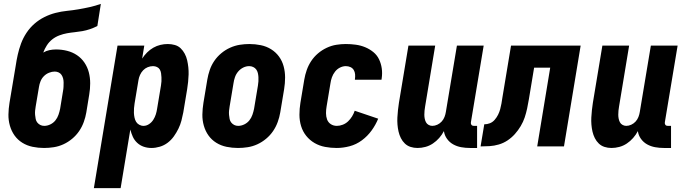

<svg xmlns="http://www.w3.org/2000/svg" viewBox="-20 -755 3540 990"><path d="M207 8Q177 8 148 2Q119 -4 95 -19Q71 -34 55 -56.5Q39 -79 31 -107Q23 -135 23.5 -164.5Q24 -194 29 -225L61 -416Q65 -444 71.5 -473Q78 -502 88.5 -530.5Q99 -559 116.5 -585.5Q134 -612 157.5 -632.5Q181 -653 209 -667Q237 -681 266.5 -688.5Q296 -696 325.5 -699Q355 -702 384.5 -707Q414 -712 443 -718.5Q472 -725 500 -735L482 -621Q463 -611 443.5 -604.5Q424 -598 404.5 -594.5Q385 -591 365 -589Q345 -587 325.5 -583.5Q306 -580 286 -572.5Q266 -565 249.5 -552Q233 -539 221.5 -521Q210 -503 203 -484Q218 -493 235 -496.5Q252 -500 269 -500Q298 -500 326 -493Q354 -486 377 -470.5Q400 -455 415.5 -432Q431 -409 438 -382Q445 -355 445 -325.5Q445 -296 440 -267L425 -175Q421 -151 412 -126Q403 -101 388 -79Q373 -57 352 -39.5Q331 -22 307 -11Q283 0 257.5 4Q232 8 207 8ZM208 -106Q224 -106 239.5 -113.5Q255 -121 265.5 -134Q276 -147 281.5 -163Q287 -179 290 -194L305 -286Q307 -296 307.5 -307Q308 -318 308 -329Q308 -340 305.5 -350Q303 -360 297.5 -368.5Q292 -377 282.5 -381.5Q273 -386 262 -386Q248 -386 233 -380Q218 -374 206.5 -362.5Q195 -351 189 -336Q183 -321 181 -307L164 -206Q162 -195 161 -184Q160 -173 161 -162.5Q162 -152 164 -141.5Q166 -131 172.5 -123Q179 -115 188 -110.5Q197 -106 208 -106Z M464 215 586 -520H724L713 -453Q724 -470 738.5 -484.5Q753 -499 770.5 -509Q788 -519 807 -523.5Q826 -528 845 -528Q864 -528 881.5 -523Q899 -518 911.5 -506Q924 -494 932.5 -478Q941 -462 945 -444.5Q949 -427 951 -408.5Q953 -390 952.5 -371Q952 -352 950 -333Q948 -314 945 -295L925 -175Q921 -154 915.5 -133Q910 -112 900 -91.5Q890 -71 876.5 -52Q863 -33 844.5 -19Q826 -5 804 1.5Q782 8 761 8Q740 8 721 1.5Q702 -5 687.5 -18.5Q673 -32 665 -49.5Q657 -67 652 -87L602 215ZM720 -106Q735 -106 748.5 -115Q762 -124 770.5 -137.5Q779 -151 783.5 -165.5Q788 -180 790 -194L810 -314Q812 -325 812.5 -335.5Q813 -346 812.5 -356.5Q812 -367 810.5 -377.5Q809 -388 804 -396.5Q799 -405 789.5 -409.5Q780 -414 769 -414Q755 -414 741.5 -408.5Q728 -403 718 -392.5Q708 -382 702 -368.5Q696 -355 694 -342L674 -222Q672 -209 671 -197Q670 -185 670.5 -173Q671 -161 673.5 -149Q676 -137 681.5 -127.5Q687 -118 697.5 -112Q708 -106 720 -106Z M1207 8Q1177 8 1148 2Q1119 -4 1095 -19Q1071 -34 1055 -56.5Q1039 -79 1031 -107Q1023 -135 1023.5 -164.5Q1024 -194 1029 -225L1049 -345Q1053 -369 1061.5 -394Q1070 -419 1085 -441Q1100 -463 1121 -480.5Q1142 -498 1166.5 -509Q1191 -520 1216 -524Q1241 -528 1266 -528Q1296 -528 1325 -522Q1354 -516 1378 -501Q1402 -486 1418.5 -463.5Q1435 -441 1442.5 -413Q1450 -385 1450 -355.5Q1450 -326 1445 -295L1425 -175Q1421 -151 1412 -126Q1403 -101 1388 -79Q1373 -57 1352 -39.5Q1331 -22 1307 -11Q1283 0 1257.5 4Q1232 8 1207 8ZM1208 -106Q1224 -106 1239.5 -113.5Q1255 -121 1265.5 -134Q1276 -147 1281.5 -163Q1287 -179 1290 -194L1310 -314Q1312 -325 1312.5 -336Q1313 -347 1312.5 -357.5Q1312 -368 1309.5 -378.5Q1307 -389 1301 -397Q1295 -405 1285.5 -409.5Q1276 -414 1265 -414Q1249 -414 1234 -406.5Q1219 -399 1208 -386Q1197 -373 1191.5 -357Q1186 -341 1184 -326L1164 -206Q1162 -195 1161 -184Q1160 -173 1161 -162.5Q1162 -152 1164 -141.5Q1166 -131 1172.5 -123Q1179 -115 1188 -110.5Q1197 -106 1208 -106Z M1716 8Q1686 8 1656.5 2.5Q1627 -3 1602 -17.5Q1577 -32 1559 -54.5Q1541 -77 1532.5 -105Q1524 -133 1524 -163.5Q1524 -194 1529 -225L1549 -345Q1553 -369 1561.5 -393.5Q1570 -418 1584.5 -440Q1599 -462 1619.5 -479.5Q1640 -497 1664.5 -508.5Q1689 -520 1714 -524Q1739 -528 1763 -528Q1789 -528 1814.5 -524.5Q1840 -521 1863 -511.5Q1886 -502 1905 -486.5Q1924 -471 1934.5 -449Q1945 -427 1948.5 -402Q1952 -377 1948 -350L1947 -344H1810V-346Q1812 -359 1811 -371.5Q1810 -384 1804 -394Q1798 -404 1787 -409Q1776 -414 1763 -414Q1748 -414 1733 -406.5Q1718 -399 1707.5 -385.5Q1697 -372 1691.5 -356.5Q1686 -341 1684 -326L1664 -206Q1661 -189 1661 -171.5Q1661 -154 1666.5 -139Q1672 -124 1685.5 -115Q1699 -106 1717 -106Q1732 -106 1747.5 -112Q1763 -118 1775 -129.5Q1787 -141 1795.5 -155Q1804 -169 1809 -184L1930 -143Q1917 -111 1896 -82Q1875 -53 1846 -31.5Q1817 -10 1783 -1Q1749 8 1716 8Z M2133 8Q2114 8 2097 2.5Q2080 -3 2067.5 -15Q2055 -27 2047 -43Q2039 -59 2035 -76.5Q2031 -94 2029.5 -112.5Q2028 -131 2029 -149.5Q2030 -168 2032 -187Q2034 -206 2037 -225L2086 -520H2224L2172 -206Q2170 -195 2169 -184.5Q2168 -174 2168 -163.5Q2168 -153 2170 -143Q2172 -133 2176.5 -124.5Q2181 -116 2190 -111Q2199 -106 2209 -106Q2222 -106 2235 -112Q2248 -118 2257.5 -128.5Q2267 -139 2272 -152Q2277 -165 2279 -178L2336 -520H2474L2408 -124Q2407 -116 2411 -111Q2415 -106 2423 -106H2440V8H2404Q2380 8 2358 4Q2336 0 2317 -10.5Q2298 -21 2285 -39Q2272 -57 2269 -79Q2259 -60 2244.5 -43.5Q2230 -27 2212 -15Q2194 -3 2173.5 2.5Q2153 8 2133 8Z M2458 0 2477 -114Q2492 -114 2506 -119.5Q2520 -125 2530.5 -137Q2541 -149 2548 -163Q2555 -177 2559 -191.5Q2563 -206 2565.5 -220.5Q2568 -235 2570 -249L2615 -520H2974L2888 0H2750L2817 -406H2734L2707 -243Q2703 -219 2698 -195.5Q2693 -172 2685.5 -149.5Q2678 -127 2665 -105Q2652 -83 2635 -64Q2618 -45 2597 -31Q2576 -17 2552 -10Q2528 -3 2504.5 -1.5Q2481 0 2458 0Z M3133 8Q3114 8 3097 2.5Q3080 -3 3067.5 -15Q3055 -27 3047 -43Q3039 -59 3035 -76.5Q3031 -94 3029.5 -112.5Q3028 -131 3029 -149.5Q3030 -168 3032 -187Q3034 -206 3037 -225L3086 -520H3224L3172 -206Q3170 -195 3169 -184.5Q3168 -174 3168 -163.5Q3168 -153 3170 -143Q3172 -133 3176.5 -124.5Q3181 -116 3190 -111Q3199 -106 3209 -106Q3222 -106 3235 -112Q3248 -118 3257.5 -128.5Q3267 -139 3272 -152Q3277 -165 3279 -178L3336 -520H3474L3408 -124Q3407 -116 3411 -111Q3415 -106 3423 -106H3440V8H3404Q3380 8 3358 4Q3336 0 3317 -10.5Q3298 -21 3285 -39Q3272 -57 3269 -79Q3259 -60 3244.5 -43.5Q3230 -27 3212 -15Q3194 -3 3173.5 2.5Q3153 8 3133 8Z"/></svg>

Font: Iosevka Curly Heavy
Style: Italic
Weight: 900
Italic angle: -9°
Monospace: yes
Designer: Belleve Invis
Foundry: Belleve Invis
Version: Version 22.1.2; ttfautohint (v1.8.4)